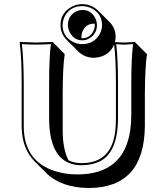

<svg xmlns="http://www.w3.org/2000/svg" viewBox="-20 -853 815 939"><path d="M439.5 -737.3Q401.9 -737.3 384.8 -702.1Q378.4 -688 378.4 -673.3Q378.4 -668.9 378.9 -666Q381.3 -666 382.8 -666Q418.9 -666 437 -701.7Q443.8 -716.3 443.8 -730Q443.8 -733.9 443.4 -737.3Q441.4 -737.3 439.5 -737.3ZM275.9 -730Q275.9 -787.1 325.2 -816.9Q351.6 -832.5 381.8 -833Q427.7 -832 459.5 -801.3L516.1 -745.1Q545.4 -714.8 545.4 -673.3Q544.9 -659.7 542 -647.5Q568.8 -645 589.8 -645L641.1 -647.9L642.1 -645L698.7 -588.4Q689 -521.5 688.5 -388.2V-238.3Q686.5 65.4 414.6 66.4Q279.3 65.4 205.6 -7.3L148.9 -64Q86.4 -127.9 85.9 -235.8V-444.8Q85.9 -573.7 76.2 -645L78.1 -647.9Q79.6 -647.9 155.8 -645L238.8 -647.9L240.2 -645L296.4 -588.4Q286.6 -521.5 286.6 -388.7V-212.4Q287.1 -122.6 315.4 -68.4Q343.8 -55.2 378.9 -55.2Q515.6 -55.2 540.5 -191.4Q546.9 -227.5 546.9 -276.9V-444.8Q546.9 -566.9 538.1 -635.7Q518.1 -586.4 465.3 -573.7Q451.7 -570.8 438.5 -570.3Q393.6 -571.3 362.3 -601.6L305.7 -658.2Q276.4 -688.5 275.9 -730ZM557.1 -444.8V-276.9Q557.1 -107.4 466.8 -63Q429.7 -45.4 378.9 -44.9Q251 -44.9 225.6 -197.8Q220.2 -231.4 220.2 -269V-444.8Q220.2 -570.8 229 -637.2Q184.1 -634.8 155.8 -634.8Q127.4 -634.8 86.9 -637.2Q95.7 -565.9 96.2 -444.8V-235.8Q96.2 -65.9 247.6 -16.6Q298.8 0 357.9 0Q586.4 0 617.2 -217.8Q622.1 -253.9 622.1 -294.9V-444.8Q622.1 -570.8 630.9 -637.2Q606.4 -635.3 589.8 -634.8Q571.3 -634.8 548.3 -637.2Q557.1 -565.9 557.1 -444.8ZM286.1 -730Q286.1 -677.2 332.5 -650.4Q356 -637.2 381.8 -637.2Q436 -637.2 464.8 -681.6Q479 -704.6 479 -730Q479 -782.7 433.1 -809.6Q409.2 -822.8 381.8 -823.2Q327.6 -823.2 299.8 -778.8Q286.6 -755.9 286.1 -730ZM382.8 -804.2Q425.3 -804.2 445.8 -764.6Q454.1 -747.6 454.1 -730Q454.1 -690.4 420.4 -667.5Q403.3 -655.8 382.8 -655.8Q341.3 -655.8 320.8 -695.8Q312.5 -712.9 312 -730Q312 -773.4 348.6 -794.9Q364.7 -803.7 382.8 -804.2Z"/></svg>

Font: Linux Biolinum Shadow O
Style: Bold
Weight: 700
Designer: Philipp H. Poll
Foundry: Philipp H. Poll
Version: Version 0.9.2